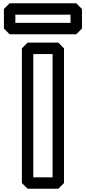

<svg xmlns="http://www.w3.org/2000/svg" viewBox="-20 -1121 526 1176"><path d="M302 -790V-35H184V-790ZM372 -825 337 -860H149L114 -825V0L149 35H337L372 0ZM74 -1031H412V-981H74ZM39 -1101 4 -1066V-946L39 -911H447L482 -946V-1066L447 -1101Z"/></svg>

Font: Hussar Press
Style: Bold
Weight: 700
Foundry: Cannot Into Space Fonts
Version: Version 1.43